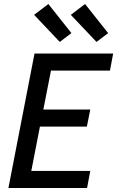

<svg xmlns="http://www.w3.org/2000/svg" viewBox="-20 -937 590 957"><path d="M22 0 152 -670H544L528 -585H234L196 -391H430L413 -306H179L136 -85H430L414 0ZM461 -728 333 -863 404 -917 519 -772ZM278 -728 150 -863 221 -917 336 -772Z"/></svg>

Font: Lode Dark
Style: Bold Italic
Weight: 700
Italic angle: -11°
Monospace: yes
Designer: Belleve Invis
Foundry: Belleve Invis
Version: Version 29.2.0; ttfautohint (v1.8.3)